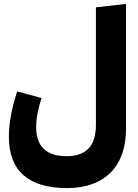

<svg xmlns="http://www.w3.org/2000/svg" viewBox="-20 -758 716 993"><path d="M631.8 -737.8V-92.8Q631.8 -21 612.1 36.1Q592.3 93.3 553.5 133.1Q514.6 172.9 457.3 193.8Q399.9 214.8 325.2 214.8Q178.7 214.8 102.3 148.7Q25.9 82.5 25.9 -51.8Q25.9 -153.3 68.8 -285.2L194.8 -251Q181.2 -208 174.1 -171.1Q167 -134.3 167 -98.1Q168.5 49.8 325.2 49.8Q400.4 49.8 438.5 9.3Q476.1 -30.3 476.1 -113.3V-720.2Z"/></svg>

Font: DimaExpo
Style: Bold
Weight: 700
Width: 6
Designer: R.Balvardi
Foundry: Dima Software Group
Version: Version 1.00;June 11, 2019;FontCreator 11.5.0.2427 64-bit